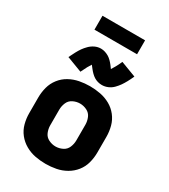

<svg xmlns="http://www.w3.org/2000/svg" viewBox="-228 -1055 1031 1171"><g transform="rotate(30 288.0 -470.0)"><path d="M288 8Q325 8 361.5 1Q398 -6 430.5 -24.5Q463 -43 486 -72Q509 -101 518.5 -137Q528 -173 528 -210V-320Q528 -357 518.5 -393Q509 -429 486 -458.5Q463 -488 430.5 -506Q398 -524 361.5 -531Q325 -538 288 -538Q251 -538 214.5 -531Q178 -524 145.5 -506Q113 -488 90 -458.5Q67 -429 57.5 -393Q48 -357 48 -320V-210Q48 -173 57.5 -137Q67 -101 90 -72Q113 -43 145.5 -24.5Q178 -6 214.5 1Q251 8 288 8ZM288 -114Q263 -114 239.5 -125.5Q216 -137 206 -161Q196 -185 196 -210V-320Q196 -345 206 -369Q216 -393 239.5 -404.5Q263 -416 288 -416Q313 -416 336.5 -404.5Q360 -393 370 -369Q380 -345 380 -320V-210Q380 -185 370 -161Q360 -137 336.5 -125.5Q313 -114 288 -114ZM345 -580Q367 -580 387.5 -589Q408 -598 423 -613.5Q438 -629 448.5 -644Q459 -659 470 -679Q481 -699 492 -724L384 -765Q372 -738 362 -720.5Q352 -703 345 -692Q337 -703 329 -713.5Q321 -724 309.5 -735.5Q298 -747 286 -754Q274 -761 260 -765.5Q246 -770 231 -770Q209 -770 189 -760.5Q169 -751 153.5 -735.5Q138 -720 127.5 -705Q117 -690 106.5 -670.5Q96 -651 84 -626L192 -585Q204 -611 214 -629Q224 -647 231 -657Q239 -647 247.5 -636Q256 -625 267 -614Q278 -603 290 -595.5Q302 -588 316 -584Q330 -580 345 -580ZM138 -850H438V-948H138Z"/></g></svg>

Font: Iosevka Sparkle Heavy
Style: Regular
Weight: 900
Designer: Belleve Invis
Foundry: Belleve Invis
Version: Version 4.5.0; ttfautohint (v1.8.3)